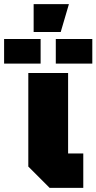

<svg xmlns="http://www.w3.org/2000/svg" viewBox="-92 -916 470 936"><path d="M46 -560H240V-168H314V0H150L46 -104ZM-72 -606V-726H106V-606ZM180 -606V-726H358V-606ZM72 -760V-896H244L204 -760Z"/></svg>

Font: Tektur ExtraBold
Style: Regular
Weight: 800
Designer: Adam Jagosz
Foundry: Adam Jagosz
Version: Version 1.005;gftools[0.9.30]